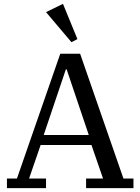

<svg xmlns="http://www.w3.org/2000/svg" viewBox="-20 -977 729 997"><path d="M16 -50H68L293 -698H396L621 -50H673V0H427V-50H515L455 -224H191L131 -50H219V0H16ZM207 -276H441L326 -617H322ZM219 -914 307 -957 382 -774 351 -758Z"/></svg>

Font: IBM Plex Serif Text
Style: Regular
Weight: 450
Designer: Mike Abbink, Paul van der Laan, Pieter van Rosmalen
Foundry: Bold Monday
Version: Version 3.001